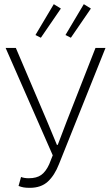

<svg xmlns="http://www.w3.org/2000/svg" viewBox="-20 -889 531 921"><path d="M123 12Q105 12 93.5 10Q82 8 69 3L81 -40Q96 -34 118 -34Q156 -34 178 -50Q200 -66 216 -101L233 -144L7 -659H56L206 -307L253 -194H257L300 -307L438 -659H486L263 -102Q242 -48 209.5 -18Q177 12 123 12ZM150 -721 238 -869 272 -848 176 -708ZM294 -721 382 -869 416 -848 320 -708Z"/></svg>

Font: hySource Sans Pro Light
Style: Regular
Weight: 300
Designer: Paul D. Hunt
Foundry: Adobe Systems Incorporated
Version: Version 2.021;PS 2.000;hotconv 1.0.86;makeotf.lib2.5.63406